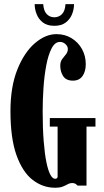

<svg xmlns="http://www.w3.org/2000/svg" viewBox="-20 -870 486 900"><path d="M238 10Q180.5 10 133 -26.8Q85.5 -63.5 57.2 -142.8Q29 -222 29 -349Q29 -463 61.2 -543.8Q93.5 -624.5 143.2 -667.2Q193 -710 244.5 -710Q284.5 -710 315.5 -691Q346.5 -672 364.2 -640.2Q382 -608.5 382 -569Q382 -535 366.8 -513.5Q351.5 -492 322 -492Q290 -492 276.2 -513Q262.5 -534 262.5 -562Q262.5 -581 271.5 -593Q280.5 -605 289.2 -615.5Q298 -626 298 -641Q298 -652.5 287 -663Q276 -673.5 261 -673.5Q237.5 -673.5 221.8 -643Q206 -612.5 196.8 -563.2Q187.5 -514 183.8 -457.5Q180 -401 180 -349Q180 -268 184.8 -208.5Q189.5 -149 197.5 -109.8Q205.5 -70.5 216 -51.2Q226.5 -32 238 -32Q243.5 -32 245.8 -34Q248 -36 250 -39V-276.5H213.5V-316.5H427.5V-276.5H385.5V0H343.5Q343 -1.5 336 -6.8Q329 -12 317.5 -12Q307 -12 297.5 -6.5Q288 -1 274.5 4.5Q261 10 238 10ZM234.5 -749Q201.5 -749 181.2 -764.5Q161 -780 151.8 -803.5Q142.5 -827 142.5 -850.5H182.5Q185 -818 199.5 -803.5Q214 -789 234.5 -789Q255.5 -789 270.2 -803.5Q285 -818 287 -850.5H327Q327 -827 317.8 -803.5Q308.5 -780 288.2 -764.5Q268 -749 234.5 -749Z"/></svg>

Font: Imbue Thin 10pt Black
Style: Regular
Weight: 900
Version: Version 1.102